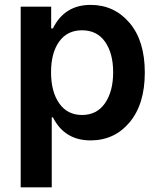

<svg xmlns="http://www.w3.org/2000/svg" viewBox="-20 -573 665 797"><path d="M65.9 204.6V-545.4H192.4V-455.1H199.7Q248 -552.7 356 -552.7Q454.1 -552.7 517.6 -478.3Q581.1 -403.8 581.1 -272Q581.1 -140.6 518.1 -65.4Q455.1 9.8 356 9.8Q248 9.8 199.7 -85.9H194.8V204.6ZM320.3 -95.7Q382.3 -95.7 416 -144.8Q449.7 -193.8 449.7 -272.9Q449.7 -351.6 416.3 -399.4Q382.8 -447.3 320.3 -447.3Q259.3 -447.3 225.6 -400.4Q191.9 -353.5 191.9 -272.9Q191.9 -192.4 225.8 -144Q259.8 -95.7 320.3 -95.7Z"/></svg>

Font: Interop SemBd
Style: Regular
Weight: 600
Designer: Rasmus Andersson, Google, Jang Haemin
Foundry: jhaemin
Version: Version 1.007